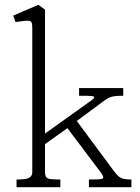

<svg xmlns="http://www.w3.org/2000/svg" viewBox="-20 -780 582 800"><path d="M114.5 -63V-665Q114.5 -682.5 110.5 -688.2Q106.5 -694 93.5 -693.8Q80.5 -693.5 45 -688L35 -715L140 -760L167.5 -740V-223.5L360 -361Q367 -366 369.8 -369Q372.5 -372 372.5 -374.5Q372.5 -379 360.2 -380Q348 -381 309.5 -381V-413H493.5V-381Q469 -381 455.5 -379Q442 -377 432.8 -372.2Q423.5 -367.5 409.5 -357L300 -276L454 -68Q465 -53 473.5 -45.8Q482 -38.5 494.2 -35.2Q506.5 -32 527.5 -32V0H350.5V-32Q372 -32 386.2 -32.5Q400.5 -33 405.2 -34.8Q410 -36.5 410 -40.5Q410 -45.5 407.5 -50Q405 -54.5 399.5 -62L261 -246L167.5 -179.5V-66Q167.5 -50 172 -43Q176.5 -36 189.2 -34Q202 -32 231.5 -32V0H49V-32Q71.5 -32 85.2 -34.2Q99 -36.5 106.8 -43.2Q114.5 -50 114.5 -63Z"/></svg>

Font: Didactic
Style: Regular
Weight: 400
Designer: Tyler Finck
Foundry: Etcetera Type Co
Version: Version 3.007;FEAKit 1.0